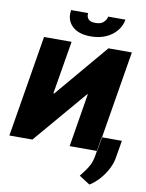

<svg xmlns="http://www.w3.org/2000/svg" viewBox="-120 -1030 1031 1355"><g transform="rotate(10 395.0 -352.0)"><path d="M121.5 -727.3 1.4 0H166.2L491.6 -382.1H495.8L433.2 0H630.7L750.8 -727.3H583.1L261.1 -346.6H255.4L318.9 -727.3ZM542.6 -947.4H666.2Q658.4 -901.3 628.4 -865.4Q598.4 -829.5 551.3 -808.9Q504.3 -788.4 444.6 -788.4Q354.8 -788.4 309.8 -833.3Q264.9 -878.2 277 -947.4H399.1Q394.5 -925.1 408.2 -906.4Q421.9 -887.8 461.6 -887.8Q499.6 -887.8 518.8 -905.9Q538 -924 542.6 -947.4ZM789.8 -100.9 769.9 17Q763.8 61.1 741.5 104.4Q719.1 147.7 686.8 183.9Q654.5 220.2 617.9 242.9L539.8 193.2Q553.6 174 570.5 152.9Q587.4 131.7 602.1 102.8Q616.8 73.9 623.6 31.2L644.9 -100.9Z"/></g></svg>

Font: Inter UI Black
Style: Italic
Weight: 900
Italic angle: -9.39999°
Designer: Rasmus Andersson
Foundry: rsms
Version: 3.2;8d6f07862